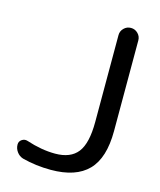

<svg xmlns="http://www.w3.org/2000/svg" viewBox="-112 -835 753 905"><g transform="rotate(15 264.5 -383.0)"><path d="M366.2 -707Q366.2 -726.6 380.4 -740.7Q394.5 -754.9 414.6 -754.9Q434.6 -754.9 448.7 -740.7Q462.9 -726.6 462.9 -707V-264.6Q462.9 -132.8 403.3 -71.8Q343.8 -10.7 221.7 -10.7Q149.4 -10.7 82 -28.3Q63.5 -34.2 51.8 -50.3Q40 -66.4 40 -85.9Q40 -101.6 53.2 -110.4Q66.4 -119.1 81.1 -114.3Q155.3 -89.8 221.7 -89.8Q296.9 -89.8 331.5 -134.3Q366.2 -178.7 366.2 -283.2Z"/></g></svg>

Font: Gen Jyuu GothicX Regular
Style: Regular
Weight: 400
Designer: [Source Han Sans]
Ryoko NISHIZUKA  (kana & ideographs); Paul D. Hunt (Latin, Greek & Cyrillic); Wenlong ZHANG  (bopomofo
Version: Version 1.002.20150607